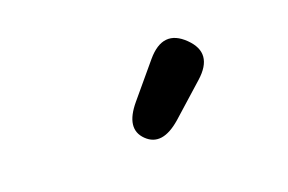

<svg xmlns="http://www.w3.org/2000/svg" viewBox="-45 -1019 716 477"><g transform="rotate(-20 313.0 -780.5)"><path d="M369 -696Q314 -648 278 -683Q242 -718 289 -774L362 -861Q412 -920 462 -871Q511 -823 454 -772Z"/></g></svg>

Font: Resource Han Rounded JP
Style: Bold
Weight: 700
Designer: Cyano Hao (round all glyphs); Ryoko NISHIZUKA 西塚涼子 (kana, bopomofo & ideographs); Paul D. Hunt (Latin, Greek & Cyrillic)
Foundry: Cyano Hao
Version: 0.990